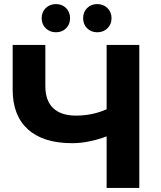

<svg xmlns="http://www.w3.org/2000/svg" viewBox="-20 -920 789 940"><path d="M662 -700V0H502V-252Q411 -219 333 -219Q192 -219 117 -286.5Q42 -354 42 -481V-700H202V-499Q202 -427 240.5 -390.5Q279 -354 352 -354Q432 -354 502 -385V-700ZM184 -831Q184 -861 204 -880.5Q224 -900 254 -900Q284 -900 303.5 -880.5Q323 -861 323 -831Q323 -801 303.5 -781.5Q284 -762 254 -762Q224 -762 204 -781.5Q184 -801 184 -831ZM387 -831Q387 -861 406.5 -880.5Q426 -900 456 -900Q486 -900 506 -880.5Q526 -861 526 -831Q526 -801 506 -781.5Q486 -762 456 -762Q426 -762 406.5 -781.5Q387 -801 387 -831Z"/></svg>

Font: mBank
Style: Bold
Weight: 700
Designer: Julieta Ulanovsky
Foundry: Julieta Ulanovsky
Version: Version 7.200